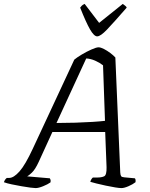

<svg xmlns="http://www.w3.org/2000/svg" viewBox="-52 -962 767 982"><path d="M130 0Q123 0 103 -2.5Q83 -5 58 -9.5Q33 -14 8.5 -19Q-16 -24 -32 -30Q-27 -45 -17 -52H-5Q18 -52 47.5 -85Q77 -118 116 -202L328 -657Q341 -668 366 -683Q391 -698 416 -709Q441 -720 452 -720Q463 -720 479.5 -711.5Q496 -703 512 -691Q528 -679 538 -668L563 -80Q564 -66 567.5 -61Q571 -56 584 -55L638 -50Q643 -44 641 -30Q627 -19 605 -9.5Q583 0 569 0Q559 0 537 -3.5Q515 -7 489.5 -12.5Q464 -18 441.5 -23.5Q419 -29 410 -32Q411 -38 415 -44.5Q419 -51 423 -54H444Q468 -54 481 -60.5Q494 -67 493 -107L486 -287H216L146 -134Q128 -95 111 -79Q94 -63 87 -60L203 -50Q205 -47 206.5 -42Q208 -37 206 -29Q192 -19 168.5 -9.5Q145 0 130 0ZM237 -333Q286 -333 333.5 -334.5Q381 -336 420.5 -338.5Q460 -341 485 -344L475 -628Q457 -642 434 -652Q411 -662 389 -663ZM445 -776Q429 -776 408.5 -811.5Q388 -847 358 -923Q361 -927 366 -932.5Q371 -938 381 -942L455 -845L576 -942Q583 -937 589 -932Q595 -927 596 -923Q529 -846 495.5 -811Q462 -776 445 -776Z"/></svg>

Font: Texturina 72pt 72pt Light
Style: Italic
Weight: 300
Italic angle: -11°
Designer: Guillermo Torres Carreño
Foundry: Omnibus-Type
Version: Version 1.002; ttfautohint (v1.8.3)